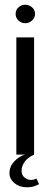

<svg xmlns="http://www.w3.org/2000/svg" viewBox="-20 -653 213 811"><path d="M49 0V-495H124V0ZM86 -555Q70 -555 58 -566.5Q46 -578 46 -594Q46 -611 58 -622Q70 -633 86 -633Q103 -633 115.5 -622Q128 -611 128 -594Q128 -578 115.5 -566.5Q103 -555 86 -555ZM92 138Q62 138 41 120.5Q20 103 20 78Q20 50 41 28Q62 6 89 -1L125 0Q98 11 84.5 30Q71 49 71 68Q71 87 84 97Q97 107 110 107Q118 107 124.5 105Q131 103 134 101L145 125Q139 128 126.5 133Q114 138 92 138Z"/></svg>

Font: Alumni Sans Thin Medium
Style: Regular
Weight: 500
Version: Version 1.018